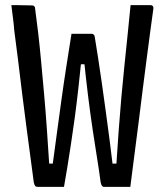

<svg xmlns="http://www.w3.org/2000/svg" viewBox="-20 -720 640 744"><path d="M24 -700Q37 -700 50.5 -700Q64 -700 77.5 -699.5Q91 -699 104 -699Q108 -699 110.5 -697.5Q113 -696 114.5 -693.5Q116 -691 116 -687Q122 -644 128 -592Q134 -540 139.5 -480.5Q145 -421 151 -354Q157 -287 162 -214.5Q167 -142 172 -64L154 -86H202L182 -67Q191 -134 200 -200.5Q209 -267 218 -332.5Q227 -398 237 -462Q247 -526 257 -589H335Q339 -589 342.5 -586.5Q346 -584 347 -578Q353 -542 360 -496.5Q367 -451 374.5 -399Q382 -347 389.5 -291Q397 -235 404.5 -179Q412 -123 418 -70L400 -86H450L430 -69Q435 -148 440 -216Q445 -284 450.5 -345.5Q456 -407 462 -464.5Q468 -522 474 -580.5Q480 -639 486 -700Q500 -700 512.5 -700Q525 -700 538 -700Q551 -700 564 -700Q568 -700 570.5 -698Q573 -696 574 -692.5Q575 -689 574 -684Q569 -649 562.5 -600Q556 -551 548.5 -493.5Q541 -436 533 -373Q525 -310 517 -245Q509 -180 500.5 -117Q492 -54 485 4Q473 4 459.5 4Q446 4 433.5 4Q421 4 408 4Q395 4 382 4Q378 4 375 0Q372 -4 370 -14Q364 -59 356 -108.5Q348 -158 339 -218Q330 -278 321 -350.5Q312 -423 303 -513L333 -471H268L298 -513Q291 -444 284 -381Q277 -318 269.5 -262.5Q262 -207 254.5 -158.5Q247 -110 240.5 -69.5Q234 -29 228 4Q210 4 193 4Q176 4 159.5 4Q143 4 126 4Q119 4 116 0Q113 -4 111 -13Q105 -59 97.5 -114.5Q90 -170 82 -231Q74 -292 66 -356Q58 -420 50.5 -483Q43 -546 35 -604Q34 -621 30.5 -648.5Q27 -676 24 -700Z"/></svg>

Font: Recursive Monospace
Style: Regular
Weight: 400
Version: Version 1.047